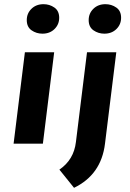

<svg xmlns="http://www.w3.org/2000/svg" viewBox="-20 -687 621 918"><path d="M239 -437 185 0H45L99 -437ZM188 -667Q217 -667 240 -651Q263 -635 263 -602Q263 -570 240.5 -548Q218 -526 183 -526Q154 -526 131 -542Q108 -558 108 -591Q108 -623 130.5 -645Q153 -667 188 -667ZM343 -8 396 -437H536L482 0Q464 148 334 211L264 124Q333 77 343 -8ZM484 -667Q513 -667 536 -651Q559 -635 559 -602Q559 -570 536.5 -548Q514 -526 479 -526Q450 -526 427 -542Q404 -558 404 -591Q404 -623 426.5 -645Q449 -667 484 -667Z"/></svg>

Font: Josefin Sans
Style: Bold Italic
Weight: 700
Italic angle: -7°
Designer: Santiago Orozco
Foundry: Typemade
Version: Version 2.000